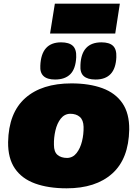

<svg xmlns="http://www.w3.org/2000/svg" viewBox="-20 -1014 745 1043"><path d="M342 9Q243 9 171 -17Q99 -43 61 -98.5Q23 -154 24 -242Q27 -401 117 -481Q207 -561 368 -561Q465 -561 536 -535Q607 -509 645 -453.5Q683 -398 682 -310Q679 -151 589.5 -71Q500 9 342 9ZM345 -156Q376 -157 396 -182.5Q416 -208 425.5 -246.5Q435 -285 434 -325Q433 -362 413.5 -379Q394 -396 361 -396Q330 -395 310 -369.5Q290 -344 281 -305Q272 -266 273 -227Q273 -189 292.5 -172.5Q312 -156 345 -156ZM499 -582Q456 -582 435 -600.5Q414 -619 417 -661Q422 -784 531 -784Q574 -784 594 -765Q614 -746 612 -703Q607 -582 499 -582ZM279 -582Q194 -582 199 -657Q204 -784 312 -784Q355 -784 375.5 -765Q396 -746 394 -703Q391 -640 362 -611Q333 -582 279 -582ZM252 -832 278 -994H631L606 -832Z"/></svg>

Font: Georama Expanded Black
Style: Italic
Weight: 900
Width: 7
Italic angle: -9°
Designer: Jean-Baptiste Levee
Foundry: Production Type
Version: Version 1.000